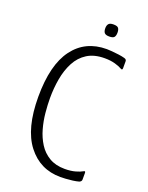

<svg xmlns="http://www.w3.org/2000/svg" viewBox="-152 -886 749 972"><g transform="rotate(20 222.5 -400.0)"><path d="M408 -17Q408 -7 396 -2Q382 2 363 4.5Q344 7 326 8Q308 9 298 9Q188 9 121 -77.5Q54 -164 54 -335Q54 -507 118.5 -593.5Q183 -680 298 -680Q308 -680 326 -678.5Q344 -677 363 -674.5Q382 -672 396 -668Q403 -666 405.5 -662.5Q408 -659 408 -655V-618Q408 -605 398 -611Q385 -619 360.5 -626Q336 -633 304 -633Q248 -633 210.5 -609.5Q173 -586 151.5 -545Q130 -504 121 -453.5Q112 -403 112 -349Q112 -313 116 -270.5Q120 -228 131.5 -187Q143 -146 164.5 -112Q186 -78 220.5 -57.5Q255 -37 304 -37Q337 -37 361.5 -44Q386 -51 397 -58Q404 -62 406 -60Q408 -58 408 -52ZM320 -777Q320 -760 313.5 -752Q307 -744 287 -744Q268 -744 261 -752Q254 -760 254 -777Q254 -792 261 -800.5Q268 -809 287 -809Q308 -809 314 -800.5Q320 -792 320 -777Z"/></g></svg>

Font: Glory Thin Light
Style: Regular
Weight: 300
Version: Version 1.011